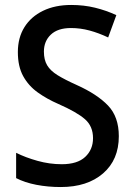

<svg xmlns="http://www.w3.org/2000/svg" viewBox="-20 -744 541 774"><path d="M459 -195Q459 -100 395.5 -45Q332 10 225 10Q173 10 126.5 1Q80 -8 45 -26V-128Q83 -109 131.5 -95.5Q180 -82 229 -82Q292 -82 323.5 -111.5Q355 -141 355 -187Q355 -235 322.5 -263.5Q290 -292 215 -325Q169 -345 132 -371.5Q95 -398 73.5 -437Q52 -476 52 -534Q52 -592 78.5 -634.5Q105 -677 153.5 -700.5Q202 -724 267 -724Q318 -724 363 -713Q408 -702 449 -683L416 -593Q378 -611 341 -621Q304 -631 266 -631Q213 -631 185 -604.5Q157 -578 157 -536Q157 -503 170 -481Q183 -459 212 -441Q241 -423 290 -401Q372 -364 415.5 -318.5Q459 -273 459 -195Z"/></svg>

Font: Noto Sans Sinhala SemiCondensed Medium
Style: Regular
Weight: 500
Width: 4
Designer: Jelle Bosma - Monotype Design Team
Foundry: Monotype Imaging Inc.
Version: Version 2.006; ttfautohint (v1.8.4.7-5d5b)